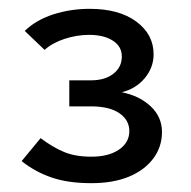

<svg xmlns="http://www.w3.org/2000/svg" viewBox="-20 -621 433 435"><path d="M186 -439Q218 -439 237 -454Q256 -469 256 -493Q256 -516 235.5 -529Q215 -542 182 -542Q154 -542 126.5 -533Q99 -524 81 -508L36 -551Q62 -576 101 -588.5Q140 -601 183 -601Q250 -601 289 -572Q328 -543 328 -498Q328 -468 308 -444Q288 -420 256 -412Q296 -404 321.5 -380Q347 -356 347 -322Q347 -288 327 -261.5Q307 -235 271.5 -220.5Q236 -206 187 -206Q134 -206 96.5 -219Q59 -232 29 -256L72 -308Q100 -287 125.5 -276.5Q151 -266 187 -266Q226 -266 249.5 -282Q273 -298 273 -324Q273 -349 250.5 -364.5Q228 -380 186 -380H137V-439Z"/></svg>

Font: Podkova VF Beta
Style: Regular
Weight: 400
Designer: Ilya Yudin
Foundry: Cyreal (www.cyreal.org)
Version: Version 2.100